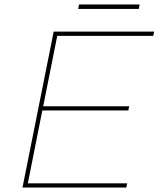

<svg xmlns="http://www.w3.org/2000/svg" viewBox="-20 -842 712 862"><path d="M105 -19H551L547 0H81L221 -700H672L668 -681H237L174 -365H560L556 -346H170ZM331 -802 335 -822H607L603 -802Z"/></svg>

Font: Montserrat Thin
Style: Italic
Weight: 100
Italic angle: -11.3°
Designer: Julieta Ulanovsky
Foundry: Julieta Ulanovsky
Version: Version 9.000; ttfautohint (v1.8.4.7-5d5b)